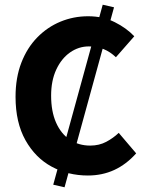

<svg xmlns="http://www.w3.org/2000/svg" viewBox="-20 -733 622 815"><path d="M254 62 206 51 416 -713 464 -702ZM353 12Q269 12 199.5 -25.5Q130 -63 88 -138Q46 -213 46 -322Q46 -403 70.5 -466.5Q95 -530 138 -574Q181 -618 236.5 -641Q292 -664 354 -664Q417 -664 467 -639Q517 -614 550 -579L472 -490Q448 -513 420 -524.5Q392 -536 357 -536Q314 -536 277.5 -510.5Q241 -485 219 -438Q197 -391 197 -327Q197 -260 218 -212.5Q239 -165 276.5 -140Q314 -115 363 -115Q401 -115 431 -131Q461 -147 484 -169L558 -82Q516 -35 465 -11.5Q414 12 353 12Z"/></svg>

Font: Source Sans 3 ExtraLight
Style: Bold
Weight: 700
Version: Version 3.052;hotconv 1.1.0;makeotfexe 2.6.0